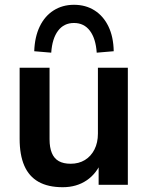

<svg xmlns="http://www.w3.org/2000/svg" viewBox="-20 -772 619 802"><path d="M242 10Q181 10 141 -12.5Q101 -35 81.5 -80Q62 -125 62 -192V-489H187V-190Q187 -156 196.5 -133Q206 -110 225.5 -99Q245 -88 275 -88Q309 -88 334.5 -103.5Q360 -119 374.5 -147.5Q389 -176 389 -214V-489H514V0H392V-102H406Q385 -48 342.5 -19Q300 10 242 10ZM194 -552 123 -558Q125 -618 146 -661.5Q167 -705 204 -728.5Q241 -752 289 -752Q338 -752 375 -728.5Q412 -705 433 -661.5Q454 -618 455 -558L384 -552Q380 -611 355.5 -643.5Q331 -676 289 -676Q247 -676 222.5 -643.5Q198 -611 194 -552Z"/></svg>

Font: NunitoSans3
Style: Bold
Weight: 700
Designer: Vernon Adams
Foundry: Vernon Adams
Version: Version 3.101;gftools[0.9.27]